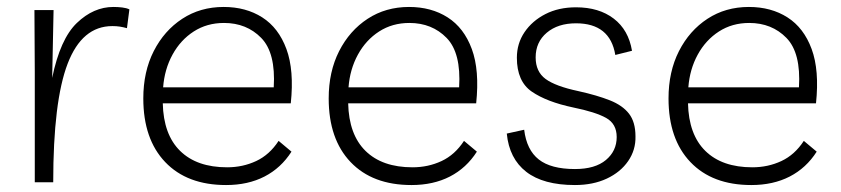

<svg xmlns="http://www.w3.org/2000/svg" viewBox="-20 -524 2417 552"><path d="M345 -443Q334 -446 324.5 -447.5Q315 -449 303 -449Q216 -449 174.5 -341Q133 -233 133 0H80V-317L79 -495H134L130 -300Q153 -412 201 -458Q249 -504 306 -504Q319 -504 331.5 -502.5Q344 -501 352 -497Z M630 8Q518 8 455 -58Q392 -124 392 -241Q392 -318 422 -377Q452 -436 504 -470Q556 -504 623 -504Q687 -504 734 -474Q781 -444 803.5 -383Q826 -322 816 -227H448Q450 -137 498 -90Q546 -43 633 -43Q678 -43 716.5 -61Q755 -79 781 -119L818 -88Q788 -41 740.5 -16.5Q693 8 630 8ZM624 -458Q575 -458 537 -433.5Q499 -409 476 -367Q453 -325 449 -273H767Q773 -372 731 -415Q689 -458 624 -458Z M1163 8Q1051 8 988 -58Q925 -124 925 -241Q925 -318 955 -377Q985 -436 1037 -470Q1089 -504 1156 -504Q1220 -504 1267 -474Q1314 -444 1336.5 -383Q1359 -322 1349 -227H981Q983 -137 1031 -90Q1079 -43 1166 -43Q1211 -43 1249.5 -61Q1288 -79 1314 -119L1351 -88Q1321 -41 1273.5 -16.5Q1226 8 1163 8ZM1157 -458Q1108 -458 1070 -433.5Q1032 -409 1009 -367Q986 -325 982 -273H1300Q1306 -372 1264 -415Q1222 -458 1157 -458Z M1633 8Q1542 8 1493 -30Q1444 -68 1437 -140L1487 -151Q1494 -93 1529 -65.5Q1564 -38 1633 -38Q1691 -38 1722 -64Q1753 -90 1753 -130Q1753 -168 1722.5 -185Q1692 -202 1628 -215Q1552 -231 1509 -260.5Q1466 -290 1466 -358Q1466 -399 1488 -431.5Q1510 -464 1548 -483.5Q1586 -503 1636 -503Q1702 -503 1744.5 -470.5Q1787 -438 1797 -378L1749 -366Q1734 -457 1636 -457Q1584 -457 1552 -430Q1520 -403 1520 -359Q1520 -318 1548.5 -297Q1577 -276 1643 -262Q1697 -250 1733.5 -235.5Q1770 -221 1788.5 -197Q1807 -173 1807 -132Q1808 -93 1786 -61Q1764 -29 1724.5 -10.5Q1685 8 1633 8Z M2140 8Q2028 8 1965 -58Q1902 -124 1902 -241Q1902 -318 1932 -377Q1962 -436 2014 -470Q2066 -504 2133 -504Q2197 -504 2244 -474Q2291 -444 2313.5 -383Q2336 -322 2326 -227H1958Q1960 -137 2008 -90Q2056 -43 2143 -43Q2188 -43 2226.5 -61Q2265 -79 2291 -119L2328 -88Q2298 -41 2250.5 -16.5Q2203 8 2140 8ZM2134 -458Q2085 -458 2047 -433.5Q2009 -409 1986 -367Q1963 -325 1959 -273H2277Q2283 -372 2241 -415Q2199 -458 2134 -458Z"/></svg>

Font: Livvic Light
Style: Regular
Weight: 300
Designer: Jacques Le Bailly, Baron von Fonthausen
Version: Version 1.001; ttfautohint (v1.8.2)